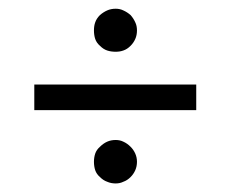

<svg xmlns="http://www.w3.org/2000/svg" viewBox="-20 -519 529 440"><path d="M195.3 -148.4Q195.3 -137.7 198.2 -128.9Q201.2 -120.1 209 -113.3Q216.8 -105.5 225.6 -102.5Q234.4 -98.6 245.1 -98.6Q254.9 -98.6 262.7 -102.5Q271.5 -105.5 279.3 -113.3Q286.1 -120.1 290 -128.9Q293.9 -137.7 293.9 -148.4Q293.9 -158.2 290 -167Q286.1 -175.8 279.3 -182.6Q271.5 -190.4 262.7 -194.3Q254.9 -198.2 245.1 -198.2Q234.4 -198.2 225.6 -194.3Q216.8 -190.4 209 -182.6Q201.2 -175.8 198.2 -167Q195.3 -158.2 195.3 -148.4ZM195.3 -449.2Q195.3 -438.5 198.2 -429.7Q201.2 -420.9 209 -414.1Q216.8 -406.2 225.6 -403.3Q234.4 -400.4 245.1 -400.4Q254.9 -400.4 262.7 -403.3Q271.5 -406.2 279.3 -414.1Q286.1 -420.9 290 -429.7Q293.9 -438.5 293.9 -449.2Q293.9 -460 290 -467.8Q286.1 -476.6 279.3 -484.4Q271.5 -491.2 262.7 -495.1Q254.9 -499 245.1 -499Q234.4 -499 225.6 -495.1Q216.8 -491.2 209 -484.4Q201.2 -476.6 198.2 -467.8Q195.3 -460 195.3 -449.2ZM58.6 -266.6Q151.4 -266.6 429.7 -266.6Q429.7 -281.2 429.7 -325.2Q336.9 -325.2 58.6 -325.2Q58.6 -310.5 58.6 -266.6Z"/></svg>

Font: TextaAlt
Style: Regular
Weight: 400
Designer: Daniel Hernandez & Miguel Hernandez
Version: Version 1.005;com.myfonts.easy.latinotype.texta.alt-regular.